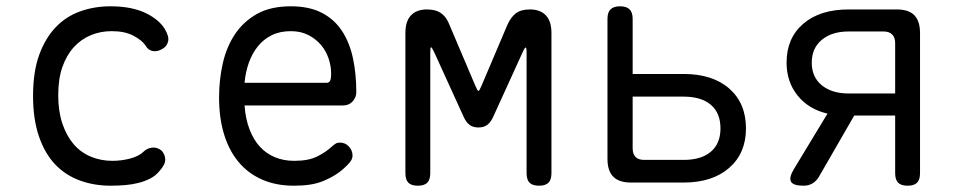

<svg xmlns="http://www.w3.org/2000/svg" viewBox="-20 -580 3040 610"><path d="M85 -275Q85 -352 104.5 -405.5Q124 -459 157 -493.5Q190 -528 235 -544Q280 -560 331 -560Q367 -560 395.5 -554Q424 -548 445 -537.5Q466 -527 481 -514Q496 -501 504 -487Q518 -464 514 -448Q510 -432 495 -424Q479 -415 464.5 -418Q450 -421 442 -436Q430 -453 403 -467Q376 -481 335 -481Q299 -481 268 -468Q237 -455 214 -429.5Q191 -404 178 -366.5Q165 -329 165 -277Q165 -227 178 -188Q191 -149 213.5 -122.5Q236 -96 268 -82.5Q300 -69 337 -69Q365 -69 392.5 -76Q420 -83 436 -98Q447 -109 463 -111Q479 -113 494 -101Q499 -95 502 -88Q505 -81 505 -73Q505 -65 500.5 -56Q496 -47 487 -37Q475 -22 457.5 -13Q440 -4 420.5 1Q401 6 378.5 8Q356 10 332 10Q278 10 232.5 -7Q187 -24 154.5 -58.5Q122 -93 103.5 -147.5Q85 -202 85 -275Z M1060 -127Q1077 -127 1088.5 -114.5Q1100 -102 1100 -86Q1100 -78 1096 -71Q1092 -64 1082 -54Q1065 -37 1047 -25.5Q1029 -14 1008.5 -5.5Q988 3 965 6.5Q942 10 914 10Q856 10 811.5 -10Q767 -30 737 -66.5Q707 -103 691.5 -154.5Q676 -206 676 -270Q676 -327 688 -379.5Q700 -432 727 -472Q754 -512 797 -536Q840 -560 904 -560Q963 -560 1003 -539Q1043 -518 1067 -481Q1091 -444 1101.5 -394.5Q1112 -345 1112 -287Q1112 -271 1100.5 -258Q1089 -245 1070 -245H757Q760 -202 773 -168.5Q786 -135 806 -113.5Q826 -92 853.5 -80.5Q881 -69 915 -69Q960 -69 988 -83Q1016 -97 1035 -115Q1042 -121 1047 -124Q1052 -127 1060 -127ZM757 -317H1019Q1024 -317 1028 -322Q1032 -327 1032 -347Q1032 -370 1024 -394Q1016 -418 1000 -437Q984 -456 960 -468.5Q936 -481 904 -481Q869 -481 843 -468Q817 -455 799 -432.5Q781 -410 770.5 -380.5Q760 -351 757 -317Z M1732 -30Q1732 -9 1722.5 0.5Q1713 10 1692.5 10Q1672 10 1662.5 0.5Q1653 -9 1653 -30V-413Q1653 -429 1650 -429Q1647 -429 1640 -413L1547 -209Q1540 -193 1529 -184Q1518 -175 1500 -175Q1482 -175 1471 -184Q1460 -193 1453 -209L1360 -413Q1352 -430 1349.5 -430Q1347 -430 1347 -413V-30Q1347 -9 1337.5 0.5Q1328 10 1307.5 10Q1287 10 1277.5 0.5Q1268 -9 1268 -30V-475Q1268 -513 1286 -531.5Q1304 -550 1336 -550Q1351 -550 1362 -547Q1373 -544 1382 -537.5Q1391 -531 1397.5 -521.5Q1404 -512 1408 -501L1490 -308Q1497 -291 1500 -291Q1503 -291 1510 -308L1592 -501Q1602 -524 1618 -537Q1634 -550 1664 -550Q1696 -550 1714 -531.5Q1732 -513 1732 -475Z M1985 0Q1947 0 1928.5 -18.5Q1910 -37 1910 -75V-520Q1910 -541 1920 -550.5Q1930 -560 1950 -560Q1970 -560 1980 -550.5Q1990 -541 1990 -520V-345H2152Q2244 -345 2297 -298.5Q2350 -252 2350 -172Q2350 -93 2296.5 -46.5Q2243 0 2152 0ZM1990 -109Q1990 -91 1999 -81.5Q2008 -72 2027 -72H2152Q2208 -72 2238.5 -98Q2269 -124 2269 -172Q2269 -221 2238.5 -247Q2208 -273 2152 -273H1990Z M2533 10Q2500 10 2493 -3Q2486 -16 2503 -44L2609 -219Q2549 -233 2514 -276.5Q2479 -320 2479 -381Q2479 -459 2532 -504.5Q2585 -550 2676 -550H2829Q2867 -550 2885 -531.5Q2903 -513 2903 -475V-30Q2903 -9 2893.5 0.5Q2884 10 2864 10Q2843 10 2833.5 0.5Q2824 -9 2824 -30V-213H2694L2581 -17Q2572 -3 2560 3.5Q2548 10 2533 10ZM2824 -443Q2824 -461 2814.5 -470.5Q2805 -480 2787 -480H2676Q2623 -480 2591 -453.5Q2559 -427 2559 -381Q2559 -335 2591 -309Q2623 -283 2676 -283H2824Z"/></svg>

Font: Maple Mono Light
Style: Regular
Weight: 300
Monospace: yes
Designer: subframe7536
Version: Version 7.000